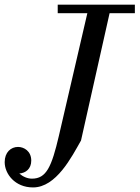

<svg xmlns="http://www.w3.org/2000/svg" viewBox="-52 -770 596 820"><path d="M194.5 -750V-713.5H321L199.5 -190C168.5 -57.5 146 -7 84.5 -7C64.5 -7 45 -16 30.5 -29C57.5 -31 81.5 -48.5 81.5 -84C81.5 -125 50 -142.5 25 -142.5C-5.5 -142.5 -32 -119.5 -32 -77.5C-32 -27.5 12 30.5 89 30.5C188 30.5 254 -99.5 294 -170L416 -713.5H524V-750Z"/></svg>

Font: Bodoni* 06pt
Style: Italic
Weight: 400
Italic angle: -13°
Version: Version 2.3